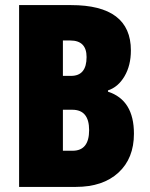

<svg xmlns="http://www.w3.org/2000/svg" viewBox="-20 -734 588 754"><path d="M55 0H278Q384 0 445 -56Q506 -112 506 -209Q506 -341 404 -374V-379Q444 -392 469 -434.5Q494 -477 494 -536Q494 -714 259 -714H55ZM227 -575H256Q320 -575 320 -510Q320 -436 259 -436H227ZM264 -303Q330 -303 330 -223Q330 -142 265 -142H227V-303Z"/></svg>

Font: Noto Sans Display Condensed Black
Style: Regular
Weight: 900
Width: 3
Designer: Monotype Design team
Foundry: Monotype Imaging Inc.
Version: 1.000